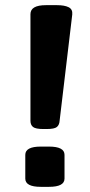

<svg xmlns="http://www.w3.org/2000/svg" viewBox="-20 -722 348 744"><path d="M149 -222Q118 -222 108 -230Q98 -238 98 -254V-667Q98 -702 158 -702H201Q230 -702 246 -694Q262 -686 260 -666L211 -254Q210 -238 200.5 -230Q191 -222 160 -222ZM138 2Q78 2 78 -30V-122Q78 -154 138 -154H170Q230 -154 230 -122V-30Q230 2 170 2Z"/></svg>

Font: Asap Semi Expanded
Style: Bold
Weight: 700
Width: 6
Designer: Pablo Cosgaya
Foundry: Omnibus-Type
Version: Version 3.001; ttfautohint (v1.8.4.7-5d5b)